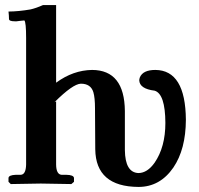

<svg xmlns="http://www.w3.org/2000/svg" viewBox="-20 -718 779 750"><path d="M351.1 -294.9 352.1 -134.8Q354 11.2 521 12.2Q605 12.2 657.2 -63.5Q705.6 -134.8 706.1 -250Q704.6 -443.8 586.9 -444.8Q538.6 -444.8 526.4 -416Q524.4 -410.2 523.9 -404.8Q524.9 -371.1 584 -363.8Q625.5 -351.1 626 -237.8Q626 -143.6 584 -82.5Q555.7 -42.5 521 -42Q468.8 -43.9 467.8 -131.8V-284.2Q466.3 -444.3 339.8 -444.8Q265.6 -443.8 199.2 -395V-698.2H147.9Q120.6 -686 99.1 -681.2Q53.7 -673.3 13.2 -672.9Q15.1 -656.7 15.1 -644Q15.1 -634.8 37.6 -634.8Q42 -634.8 44.9 -634.8Q50.3 -635.3 60.1 -636.7Q69.8 -637.7 75.2 -638.2Q82 -630.9 82 -569.8V-75.2Q81.1 -36.1 61 -35.2H42Q14.2 -34.2 13.2 -22.9V-7.8L22 1Q22.9 1 139.2 -1L258.8 1L269 -7.8V-22.9Q267.6 -34.7 238.8 -35.2H220.2Q199.7 -37.1 199.2 -75.2V-321.8L192.9 -318.8Q264.6 -390.1 295.9 -391.1Q334.5 -391.1 344.7 -357.9Q351.1 -335.9 351.1 -294.9Z"/></svg>

Font: Linux Libertine O
Style: Semibold
Weight: 700
Designer: Philipp H. Poll
Foundry: Philipp H. Poll
Version: Version 5.0.0